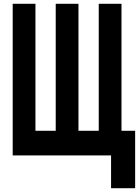

<svg xmlns="http://www.w3.org/2000/svg" viewBox="-20 -820 740 1013"><path d="M47 -800V0H566V173H693V-130H621V-800H501V-130H394V-800H274V-130H167V-800Z"/></svg>

Font: Martian Mono Std Md
Style: Regular
Weight: 500
Monospace: yes
Designer: Roman Shamin
Foundry: Evil Martians
Version: Version 1.000